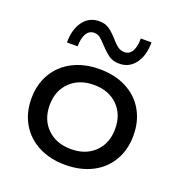

<svg xmlns="http://www.w3.org/2000/svg" viewBox="-128 -808 872 928"><g transform="rotate(20 307.5 -344.5)"><path d="M570 -236Q570 -163 537.5 -107Q505 -51 445.5 -20.5Q386 10 308 10Q230 10 170.5 -20.5Q111 -51 78 -107Q45 -163 45 -236Q45 -309 78 -365Q111 -421 170.5 -451.5Q230 -482 308 -482Q386 -482 445.5 -451.5Q505 -421 537.5 -365Q570 -309 570 -236ZM476 -236Q476 -310 430 -355.5Q384 -401 308 -401Q232 -401 185.5 -355.5Q139 -310 139 -236Q139 -162 185.5 -116.5Q232 -71 308 -71Q384 -71 430 -116.5Q476 -162 476 -236ZM386 -539Q354 -539 333 -553.5Q312 -568 286 -596Q266 -618 253 -628Q240 -638 223 -638Q197 -638 183 -614.5Q169 -591 169 -549H114Q114 -617 144.5 -658Q175 -699 227 -699Q257 -699 277.5 -685Q298 -671 322 -644Q341 -622 356 -611Q371 -600 391 -600Q416 -600 429.5 -623.5Q443 -647 443 -689H498Q498 -621 467.5 -580Q437 -539 386 -539Z"/></g></svg>

Font: Madhuban
Style: Regular
Weight: 400
Designer: jaikishan Patel
Foundry: MagicType
Version: Version 1.000